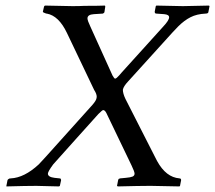

<svg xmlns="http://www.w3.org/2000/svg" viewBox="-20 -667 772 689"><path d="M452.1 -73.2 361.8 -261.2Q356.4 -272 350.1 -272Q347.2 -272 333 -257.8Q306.2 -228 252 -167.7Q197.8 -107.4 170.9 -77.1Q151.9 -51.3 151.9 -43.9Q151.9 -31.7 175.8 -28.8L193.8 -26.9Q198.2 -26.9 198.2 -23.9Q199.2 -22.9 199.2 -20Q198.7 -16.6 197 -10Q195.3 -3.4 194.8 0L191.9 2Q177.2 1.5 150.9 1Q124.5 0.5 110.8 0Q75.2 0 2.9 2V0Q3.4 -3.4 4.9 -10Q6.3 -16.6 6.8 -20Q7.8 -23.4 11.2 -24.9Q13.2 -26.9 19 -26.9Q67.4 -29.3 119.1 -77.1Q123 -81.5 131.8 -90.8Q140.6 -100.1 144 -104L312 -291Q324.7 -305.7 326.2 -314Q326.2 -314.9 326.7 -316.9Q327.1 -318.8 327.1 -319.8Q327.1 -330.1 317.9 -344.2L220.2 -548.8Q190.9 -610.4 147.9 -618.2H146Q133.8 -622.1 133.8 -625Q134.3 -627.9 136 -634.5Q137.7 -641.1 138.2 -644L141.1 -647Q217.3 -645 240.2 -645Q266.1 -645 283.2 -646Q332 -646 356.9 -647Q356.9 -644 357.9 -644Q357.4 -641.1 356.4 -634.5Q355.5 -627.9 355 -625Q355 -621.6 352.1 -620.1Q350.1 -618.2 349.1 -618.2Q343.3 -617.7 333 -617.2Q322.8 -616.7 316.9 -616.2Q293.9 -614.7 293.9 -601.1Q293.9 -593.3 304.2 -571.8L383.8 -396Q390.1 -384.8 393.1 -384.8Q397.5 -384.8 408.2 -397L417 -407.2Q441.9 -435.1 491.5 -489.5Q541 -543.9 565.9 -571.8Q586.9 -594.2 586.9 -605Q586.9 -614.7 568.8 -616.2Q564.5 -616.7 554.9 -617.2Q545.4 -617.7 541 -618.2Q535.2 -618.2 535.2 -625Q535.6 -628.4 537.1 -635Q538.6 -641.6 539.1 -645L541 -647Q619.1 -645 636.2 -645Q651.9 -645 730 -647L731.9 -645Q731.4 -641.6 730 -635Q728.5 -628.4 728 -625Q728 -618.2 717.8 -618.2Q686 -616.7 663.6 -605.2Q641.1 -593.8 619.1 -571.8Q616.2 -568.8 609.9 -562Q603.5 -555.2 600.1 -551.8L439.9 -375Q423.3 -357.4 420.9 -345.2Q420.9 -331.5 430.2 -312L537.1 -102.1Q543 -89.8 543.9 -88.9Q575.7 -30.8 624 -26.9Q627 -26.9 628.9 -24.9Q629.9 -22.9 629.9 -20Q629.4 -16.6 627.9 -10Q626.5 -3.4 626 0L624 2Q545.9 0 522.9 0H515.1Q482.9 0 402.8 2L399.9 0Q400.4 -3.4 401.9 -10Q403.3 -16.6 403.8 -20Q404.3 -21 404.8 -22.7Q405.3 -24.4 405.8 -24.9Q409.7 -26.9 411.1 -26.9L431.2 -28.8Q448.7 -30.3 455.8 -33.4Q462.9 -36.6 462.9 -43.9Q462.9 -50.8 452.1 -73.2Z"/></svg>

Font: Common Serif
Style: Italic
Weight: 400
Italic angle: -12°
Designer: Philipp H. Poll, Khaled Hosny
Foundry: Stefan Peev, Context Ltd.
Version: Version 1.026